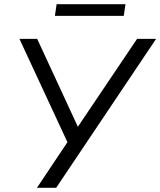

<svg xmlns="http://www.w3.org/2000/svg" viewBox="-20 -889 759 909"><path d="M155 0 308 -229V-197L72 -705H156L356 -273H338L629 -705H719L246 0ZM240 -814 248 -869H574L566 -814Z"/></svg>

Font: Nunito Sans 12pt
Style: Italic
Weight: 400
Italic angle: -9°
Designer: Vernon Adams
Foundry: Vernon Adams
Version: Version 3.101;gftools[0.9.27]